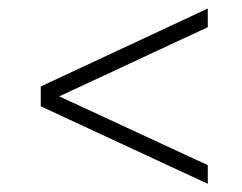

<svg xmlns="http://www.w3.org/2000/svg" viewBox="-20 -540 583 462"><path d="M480 -97.7 78.1 -284.2V-332L480 -519.5V-474.6L122.6 -308.1L480 -142.6Z"/></svg>

Font: Elstob
Style: Italic
Weight: 400
Italic angle: -20°
Designer: Peter S. Baker
Version: Version 1.015